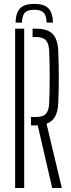

<svg xmlns="http://www.w3.org/2000/svg" viewBox="-20 -944 358 964"><path d="M242 0 169.5 -314.5H135.5V-356.5H160.5Q195.5 -356.5 210.5 -372.8Q225.5 -389 227 -426Q232 -557 227 -688.5Q225.5 -725 210.5 -741.5Q195.5 -758 161.5 -758H143.5V-800H161.5Q218.5 -800 244.2 -773.8Q270 -747.5 272.5 -687Q278 -543 272.5 -427.5Q270 -342 213.5 -323L290.5 0ZM56 0V-800H101.5V0ZM152 -924.5Q103.5 -924.5 81.5 -902.8Q59.5 -881 58 -830.5H90.5Q91 -866 104.8 -880.5Q118.5 -895 152 -895Q185.5 -895 199.2 -880.5Q213 -866 214 -830.5H246Q244.5 -881 222.5 -902.8Q200.5 -924.5 152 -924.5Z"/></svg>

Font: Big Shoulders Stencil Display Light
Style: Regular
Weight: 300
Designer: Patric King
Foundry: XO Type Co
Version: Version 1.000